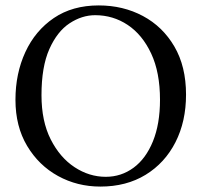

<svg xmlns="http://www.w3.org/2000/svg" viewBox="-20 -678 734 708"><path d="M666 -329Q666 -230 627 -153.5Q588 -77 517 -33.5Q446 10 350 10Q265 10 194 -29Q123 -68 80 -140Q37 -212 37 -310Q37 -407 73.5 -486Q110 -565 178.5 -611.5Q247 -658 344 -658Q434 -658 507 -619Q580 -580 623 -506.5Q666 -433 666 -329ZM331 -622Q282 -622 236.5 -592Q191 -562 162 -497Q133 -432 133 -327Q133 -231 167 -164Q201 -97 255 -61.5Q309 -26 370 -26Q427 -26 472.5 -59.5Q518 -93 544 -157Q570 -221 570 -310Q570 -411 537.5 -480.5Q505 -550 451 -586Q397 -622 331 -622Z"/></svg>

Font: Triodion
Style: Regular
Weight: 400
Version: Version 1.201; ttfautohint (v1.8.4.7-5d5b)